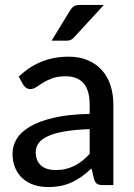

<svg xmlns="http://www.w3.org/2000/svg" viewBox="-20 -746 540 774"><path d="M341.5 -225.5Q282 -223.5 240.5 -216.2Q199 -209 173 -197Q147 -185 135.5 -168.8Q124 -152.5 124 -132.5Q124 -113.5 130.2 -99.8Q136.5 -86 147.2 -77.2Q158 -68.5 172.5 -64.5Q187 -60.5 204 -60.5Q226.5 -60.5 245.2 -65Q264 -69.5 280.5 -77.8Q297 -86 312 -98Q327 -110 341.5 -125.5ZM55.5 -437Q98 -477.5 147.8 -497.5Q197.5 -517.5 257 -517.5Q300.5 -517.5 334 -503.2Q367.5 -489 390.5 -463.5Q413.5 -438 425.2 -402.5Q437 -367 437 -324V0H393.5Q379 0 371.5 -4.8Q364 -9.5 359.5 -22.5L349 -67Q329.5 -49 310.5 -35.2Q291.5 -21.5 270.8 -11.8Q250 -2 226.5 3Q203 8 174.5 8Q144.5 8 118.2 -0.2Q92 -8.5 72.5 -25.5Q53 -42.5 41.8 -68Q30.5 -93.5 30.5 -127.5Q30.5 -157.5 46.8 -185.2Q63 -213 99.8 -235Q136.5 -257 195.8 -271Q255 -285 341.5 -287V-324Q341.5 -381.5 317 -410Q292.5 -438.5 245 -438.5Q213 -438.5 191.2 -430.5Q169.5 -422.5 153.8 -412.8Q138 -403 126.2 -395Q114.5 -387 102 -387Q92 -387 84.8 -392.5Q77.5 -398 73 -405.5ZM398.5 -726 280 -597Q272.5 -588.5 265.5 -585.2Q258.5 -582 247 -582H188L262 -703Q269 -714.5 277.2 -720.2Q285.5 -726 303 -726Z"/></svg>

Font: LatoLatin Medium
Style: Regular
Weight: 500
Designer: Lukasz Dziedzic with Adam Twardoch and Botio Nikoltchev
Foundry: tyPoland Lukasz Dziedzic
Version: Version 2.015; 2015-08-06; http://www.latofonts.com/